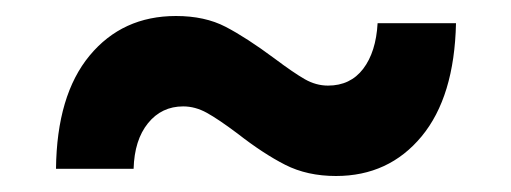

<svg xmlns="http://www.w3.org/2000/svg" viewBox="-20 -471 639 240"><path d="M277 -304Q253 -322 238.5 -330Q224 -338 209 -338Q182 -338 165 -317Q148 -296 147 -260H50Q51 -352 92 -401.5Q133 -451 200 -451Q236 -451 262 -437.5Q288 -424 323 -398Q347 -380 361 -372Q375 -364 390 -364Q418 -364 434 -385Q450 -406 452 -442H550Q548 -350 507 -300.5Q466 -251 400 -251Q364 -251 336.5 -265Q309 -279 277 -304Z"/></svg>

Font: Montserrat-Bold
Style: Bold
Weight: 700
Version: Version 7.200